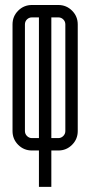

<svg xmlns="http://www.w3.org/2000/svg" viewBox="-20 -591 354 754"><path d="M181.6 -48.7H209.1Q220.3 -48.7 228.4 -56.9Q236.6 -65 236.6 -76.2V-495.2Q236.6 -506.9 228.4 -514.8Q220.3 -522.7 209.1 -522.7H181.6ZM132.9 142.9V-571.4H209.1Q240.7 -571.4 263 -549.1Q285.3 -526.9 285.3 -495.2V-76.2Q285.3 -44.6 263 -22.3Q240.7 0 209.1 0H181.6V142.9ZM132.9 -522.7H105.4Q94.1 -522.7 86 -514.8Q77.9 -506.9 77.9 -495.2V-76.2Q77.9 -65 86 -56.9Q94.1 -48.7 105.4 -48.7H132.9ZM29.2 -76.2V-495.2Q29.2 -526.9 51.4 -549.1Q73.7 -571.4 105.4 -571.4H181.6V142.9H132.9V0H105.4Q73.7 0 51.4 -22.3Q29.2 -44.6 29.2 -76.2Z"/></svg>

Font: Marapfhont
Style: Book
Weight: 400
Version: Version 0.15